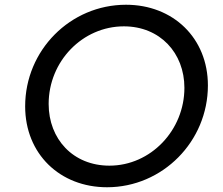

<svg xmlns="http://www.w3.org/2000/svg" viewBox="-20 -777 939 809"><path d="M431 12C665 12 856 -181 856 -417C856 -617 709 -757 511 -757C276 -757 86 -565 86 -329C86 -128 233 12 431 12ZM441 -79C288 -79 185 -191 185 -339C185 -519 328 -666 502 -666C654 -666 757 -554 757 -407C757 -228 615 -79 441 -79Z"/></svg>

Font: Plus Jakarta Text
Style: Italic
Weight: 400
Italic angle: -12°
Designer: Gumpita Rahayu
Foundry: Tokotype Studio
Version: Version 1.000;hotconv 1.0.109;makeotfexe 2.5.65596